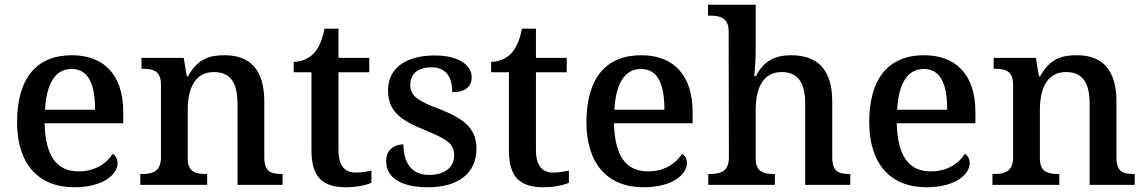

<svg xmlns="http://www.w3.org/2000/svg" viewBox="-20 -780 4834 810"><path d="M293 10C418 10 476 -46 476 -92C476 -110 467 -125 455 -131C431 -91 381 -57 312 -57C221 -57 172 -118 168 -260H500V-307C500 -466 417 -547 283 -547C136 -547 52 -452 52 -264C52 -91 140 10 293 10ZM381 -317H170C176 -429 214 -489 282 -489C355 -489 381 -422 381 -317Z M572 0H854V-46H850C806 -46 772 -54 772 -112V-316C772 -401 799 -476 882 -476C956 -476 982 -426 982 -340V0H1172V-46H1168C1123 -46 1095 -55 1095 -117V-352C1095 -488 1033 -547 928 -547C865 -547 814 -533 773 -458H768L755 -536H577V-490H582C626 -490 659 -481 659 -423V-117C659 -55 623 -46 578 -46H572Z M1440 10C1485 10 1528 0 1547 -9V-60C1526 -56 1505 -52 1480 -52C1434 -52 1408 -82 1408 -147V-475H1538V-536H1408V-659H1349C1339 -610 1325 -577 1303 -554C1282 -532 1249 -519 1219 -519V-475H1294V-146C1294 -30 1343 10 1440 10Z M1786 10C1911 10 1990 -47 1990 -153C1990 -237 1939 -278 1839 -318C1743 -354 1711 -374 1711 -422C1711 -467 1741 -496 1801 -496C1860 -496 1888 -457 1888 -391C1943 -391 1970 -415 1970 -454C1970 -502 1920 -546 1814 -546C1696 -546 1617 -495 1617 -399C1617 -311 1669 -273 1773 -231C1869 -192 1896 -172 1896 -125C1896 -77 1860 -42 1790 -42C1714 -42 1682 -97 1682 -171C1654 -171 1609 -157 1609 -100C1609 -31 1671 10 1786 10Z M2273 10C2318 10 2361 0 2380 -9V-60C2359 -56 2338 -52 2313 -52C2267 -52 2241 -82 2241 -147V-475H2371V-536H2241V-659H2182C2172 -610 2158 -577 2136 -554C2115 -532 2082 -519 2052 -519V-475H2127V-146C2127 -30 2176 10 2273 10Z M2695 10C2820 10 2878 -46 2878 -92C2878 -110 2869 -125 2857 -131C2833 -91 2783 -57 2714 -57C2623 -57 2574 -118 2570 -260H2902V-307C2902 -466 2819 -547 2685 -547C2538 -547 2454 -452 2454 -264C2454 -91 2542 10 2695 10ZM2783 -317H2572C2578 -429 2616 -489 2684 -489C2757 -489 2783 -422 2783 -317Z M2968 0H3249V-46H3246C3202 -46 3168 -54 3168 -112V-316C3168 -409 3200 -476 3277 -476C3351 -476 3377 -426 3377 -340V0H3567V-46H3564C3519 -46 3491 -55 3491 -117V-352C3491 -488 3428 -547 3318 -547C3251 -547 3202 -524 3169 -459H3162C3162 -459 3168 -517 3168 -558V-760H2967V-714H2976C3015 -714 3054 -706 3054 -649L3055 -117C3055 -55 3019 -46 2974 -46H2968Z M3888 10C4013 10 4071 -46 4071 -92C4071 -110 4062 -125 4050 -131C4026 -91 3976 -57 3907 -57C3816 -57 3767 -118 3763 -260H4095V-307C4095 -466 4012 -547 3878 -547C3731 -547 3647 -452 3647 -264C3647 -91 3735 10 3888 10ZM3976 -317H3765C3771 -429 3809 -489 3877 -489C3950 -489 3976 -422 3976 -317Z M4167 0H4449V-46H4445C4401 -46 4367 -54 4367 -112V-316C4367 -401 4394 -476 4477 -476C4551 -476 4577 -426 4577 -340V0H4767V-46H4763C4718 -46 4690 -55 4690 -117V-352C4690 -488 4628 -547 4523 -547C4460 -547 4409 -533 4368 -458H4363L4350 -536H4172V-490H4177C4221 -490 4254 -481 4254 -423V-117C4254 -55 4218 -46 4173 -46H4167Z"/></svg>

Font: Noto Serif Oriya Medium
Style: Regular
Weight: 500
Designer: David Williams
Foundry: Google LLC, David Williams
Version: Version 1.051